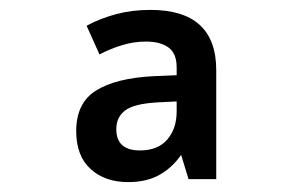

<svg xmlns="http://www.w3.org/2000/svg" viewBox="-20 -742 603 388"><path d="M239 -374Q192 -374 163 -400.5Q134 -427 134 -477Q134 -534 174 -559Q214 -584 289 -588L337 -590V-606Q337 -634 320.5 -646Q304 -658 275 -658Q251 -658 227.5 -651Q204 -644 181 -632L155 -690Q183 -705 215 -713.5Q247 -722 284 -722Q417 -722 417 -600V-380H361L346 -429Q328 -403 302 -388.5Q276 -374 239 -374ZM263 -438Q299 -438 318 -460Q337 -482 337 -517V-537L296 -535Q250 -532 232.5 -518.5Q215 -505 215 -481Q215 -438 263 -438Z"/></svg>

Font: Noto Sans Mono SemiCondensed SemiBold
Style: Regular
Weight: 600
Width: 4
Designer: Monotype Design Team
Foundry: Monotype Imaging Inc.
Version: Version 2.014; ttfautohint (v1.8.4.7-5d5b)